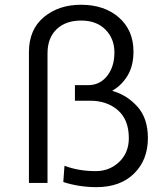

<svg xmlns="http://www.w3.org/2000/svg" viewBox="-20 -769 690 807"><path d="M101.6 0V-549.8Q101.6 -644.5 164.1 -696.8Q226.6 -749 320.3 -749Q418.9 -749 480 -695.3Q541 -641.6 541 -552.7Q541 -491.2 515.6 -450.2Q490.2 -409.2 453.1 -388.7V-386.7Q514.6 -369.1 558.1 -320.3Q601.6 -271.5 601.6 -188.5Q601.6 -96.7 543.5 -39.6Q485.4 17.6 385.7 17.6Q312.5 17.6 246.1 -3.9L251 -72.3Q309.6 -49.8 382.8 -49.8Q440.4 -49.8 481 -88.4Q521.5 -127 521.5 -188.5Q521.5 -265.6 475.6 -305.7Q429.7 -345.7 358.4 -345.7H294.9V-411.1H350.6Q399.4 -411.1 430.2 -449.7Q460.9 -488.3 460.9 -548.8Q460.9 -606.4 423.3 -644.5Q385.7 -682.6 321.3 -682.6Q255.9 -682.6 217.8 -646Q179.7 -609.4 179.7 -544.9V0Z"/></svg>

Font: Gothic A1
Style: Regular
Weight: 400
Designer: HanYang I&C Co.,Ltd.
Foundry: HanYang I&C Co.,Ltd.
Version: Version 2.50